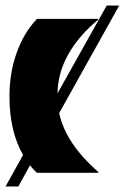

<svg xmlns="http://www.w3.org/2000/svg" viewBox="-20 -622 449 691"><path d="M0 49 63 -64Q14 -150 14 -275Q14 -359 40 -432Q66 -505 113 -554H333V-551Q263 -493 225.5 -426Q188 -359 187 -286L364 -602H409L193 -215Q216 -106 334 -3V0H113Q100 -12 88 -27L46 49Z"/></svg>

Font: Tac One
Style: Regular
Weight: 400
Designer: Oluseyi Olusanya, David Udoh, Eyiyemi Adegbite, Mirko Velimirović
Version: Version 1.003; ttfautohint (v1.8.4.7-5d5b)